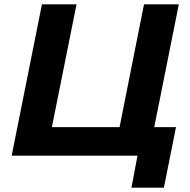

<svg xmlns="http://www.w3.org/2000/svg" viewBox="-20 -720 881 888"><path d="M34 0 174 -700H334L220 -132H533L646 -700H807L667 0ZM588 148 623 -38 651 0H506L533 -132H794L738 148Z"/></svg>

Font: MOST Montserrat
Style: Bold Italic
Weight: 700
Italic angle: -11.3°
Designer: Julieta Ulanovsky
Foundry: Julieta Ulanovsky
Version: Version 8.000;March 11, 2024;FontCreator 15.0.0.2926 64-bit